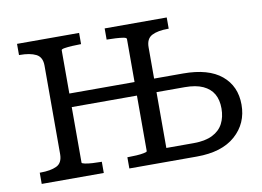

<svg xmlns="http://www.w3.org/2000/svg" viewBox="-63 -631 988 725"><g transform="rotate(-10 431.0 -268.5)"><path d="M130 -99V-438Q130 -471 107 -482.5Q84 -494 45 -494H42V-537H280V-494H276Q262 -494 245 -493Q228 -492 216 -490Q204 -488 204 -484V-53Q204 -50 216 -47.5Q228 -45 245 -44Q262 -43 276 -43H280V0H42V-43H45Q84 -43 107 -54Q130 -65 130 -99ZM170 -266V-318H495V-266ZM529 -438V-52H634Q678 -52 706 -66Q734 -80 747 -105Q760 -130 760 -163Q760 -196 747 -218.5Q734 -241 707 -253.5Q680 -266 637 -266H504V-318H640Q737 -318 787 -276.5Q837 -235 837 -164Q837 -92 785 -46Q733 0 637 0H378V-43H382Q396 -43 413 -44Q430 -45 442 -47.5Q454 -50 454 -53V-483Q454 -488 442 -490Q430 -492 413 -493Q396 -494 382 -494H378V-537H616V-494H613Q574 -494 551.5 -482.5Q529 -471 529 -438Z"/></g></svg>

Font: Roboto Serif Light
Style: Regular
Weight: 300
Designer: Greg Gazdowicz
Foundry: Commercial Type
Version: Version 1.008